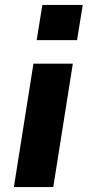

<svg xmlns="http://www.w3.org/2000/svg" viewBox="-20 -755 354 775"><path d="M128 -593 151 -735H314L291 -593ZM36 0 115 -498H274L195 0Z"/></svg>

Font: Nunito Sans 9pt ExtraBold
Style: Italic
Weight: 800
Italic angle: -9°
Version: Version 3.101;gftools[0.9.27]